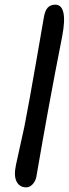

<svg xmlns="http://www.w3.org/2000/svg" viewBox="-20 -786 293 818"><path d="M91.8 12.2Q63.5 12.2 50.8 -12.2Q38.1 -36.6 47.9 -83Q53.7 -110.4 65.9 -165Q78.1 -219.7 84 -247.1Q103 -343.8 134.5 -525.4Q166 -707 167 -712.9Q171.9 -741.2 183.6 -753.7Q195.3 -766.1 215.8 -766.1Q242.2 -766.1 250 -732.7Q257.8 -699.2 245.1 -631.8Q229.5 -554.2 213.6 -469.7Q197.8 -385.3 184.3 -312.3Q170.9 -239.3 161.4 -184.8Q151.9 -130.4 143.6 -83Q135.3 -35.6 134.8 -32.2Q130.9 -13.7 118.7 -0.7Q106.4 12.2 91.8 12.2Z"/></svg>

Font: Shantell Sans Normal
Style: Italic
Weight: 400
Italic angle: -11.31°
Designer: Stephen Nixon, Anya Danilova, Shantell Martin
Foundry: Arrow Type
Version: Version 1.006;[559af2be0]